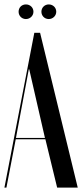

<svg xmlns="http://www.w3.org/2000/svg" viewBox="-23 -847 371 867"><path d="M61 -794C61 -776 75 -761 94 -761C113 -761 128 -776 128 -794C128 -813 113 -827 94 -827C75 -827 61 -813 61 -794ZM164 -794C164 -776 178 -761 197 -761C216 -761 231 -776 231 -794C231 -813 216 -827 197 -827C179 -827 164 -813 164 -794ZM-3 0H6L48 -218H182L235 0H328L158 -699H132ZM107 -534H109L180 -224H49Z"/></svg>

Font: Moniqa SemBd Display
Style: Regular
Weight: 600
Designer: Rajesh Rajput
Foundry: Rajesh Rajput
Version: Version 1.000